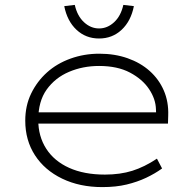

<svg xmlns="http://www.w3.org/2000/svg" viewBox="-20 -753 801 783"><path d="M397 10Q305 10 233.5 -24.5Q162 -59 122.5 -120Q83 -181 83 -261Q83 -322 107 -371.5Q131 -421 171.5 -457.5Q212 -494 267.5 -514Q323 -534 385 -534Q448 -534 500.5 -515.5Q553 -497 590.5 -463.5Q628 -430 648 -384Q668 -338 666 -282L665 -249H124V-295H638L617 -283L616 -307Q615 -349 588 -389.5Q561 -430 510 -457Q459 -484 384 -484Q318 -484 261.5 -460Q205 -436 170.5 -388Q136 -340 136 -264Q136 -197 168.5 -146.5Q201 -96 262 -68.5Q323 -41 408 -41Q470 -41 519.5 -56.5Q569 -72 620 -106L641 -66Q612 -45 576 -28Q540 -11 496.5 -0.5Q453 10 397 10ZM384 -596Q330 -596 292 -631.5Q254 -667 242 -728L285 -733Q295 -688 322.5 -662.5Q350 -637 384 -637Q418 -637 445.5 -662.5Q473 -688 483 -733L526 -728Q514 -667 476 -631.5Q438 -596 384 -596Z"/></svg>

Font: Lexend Mega ExtraLight
Style: Regular
Weight: 250
Version: Version 1.007